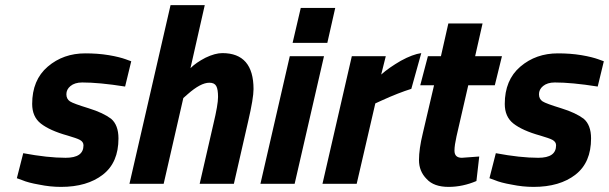

<svg xmlns="http://www.w3.org/2000/svg" viewBox="-20 -720 2385 752"><path d="M302 -397C345 -397 401 -392 470 -381C470 -381 494 -480 494 -480C494 -480 472 -488 472 -488C472 -488 472 -488 472 -488C458 -493 436 -499 406 -504C376 -509 345 -511 314 -511C314 -511 314 -511 314 -511C257 -511 208 -494 167 -459C126 -424 106 -375 106 -313C106 -313 106 -313 106 -313C106 -280 117 -254 140 -236C163 -218 198 -202 245 -189C245 -189 245 -189 245 -189C268 -182 284 -177 293 -172C302 -167 307 -160 307 -151C307 -151 307 -151 307 -151C307 -118 284 -102 237 -102C190 -102 135 -108 71 -120C71 -120 46 -22 46 -22C46 -22 68 -14 68 -14C68 -14 68 -14 68 -14C82 -8 104 -2 133 3C162 9 190 12 219 12C219 12 219 12 219 12C287 12 342 -4 383 -36C424 -68 444 -115 444 -178C444 -178 444 -178 444 -178C444 -213 434 -239 415 -255C395 -270 366 -284 327 -296C288 -308 263 -317 254 -323C245 -329 240 -338 240 -351C240 -363 245 -374 256 -383C267 -392 282 -397 302 -397C302 -397 302 -397 302 -397Z M851 -512C832 -512 810 -506 785 -494C760 -481 741 -468 726 -453C726 -453 782 -700 782 -700C782 -700 648 -700 648 -700C648 -700 487 0 487 0C487 0 621 0 621 0C621 0 698 -336 698 -336C698 -336 715 -351 715 -351C715 -351 715 -351 715 -351C749 -381 777 -396 800 -396C800 -396 800 -396 800 -396C813 -396 822 -392 827 -383C832 -374 834 -359 834 -340C834 -320 828 -285 816 -235C816 -235 762 0 762 0C762 0 896 0 896 0C896 0 952 -245 952 -245C952 -245 952 -245 952 -245C966 -305 973 -347 973 -371C973 -371 973 -371 973 -371C973 -465 932 -512 851 -512C851 -512 851 -512 851 -512Z M1134 0C1134 0 1249 -500 1249 -500C1249 -500 1115 -500 1115 -500C1115 -500 1000 0 1000 0C1000 0 1134 0 1134 0ZM1262 -552C1262 -552 1293 -689 1293 -689C1293 -689 1158 -689 1158 -689C1158 -689 1126 -552 1126 -552C1126 -552 1262 -552 1262 -552Z M1377 0C1377 0 1450 -315 1450 -315C1450 -315 1474 -326 1474 -326C1474 -326 1474 -326 1474 -326C1520 -347 1559 -362 1591 -372C1591 -372 1630 -512 1630 -512C1630 -512 1630 -512 1630 -512C1608 -509 1581 -499 1550 -482C1519 -464 1493 -446 1473 -428C1473 -428 1491 -500 1491 -500C1491 -500 1358 -500 1358 -500C1358 -500 1243 0 1243 0C1243 0 1377 0 1377 0Z M1760 -130C1760 -145 1763 -163 1768 -186C1768 -186 1814 -386 1814 -386C1814 -386 1918 -386 1918 -386C1918 -386 1946 -500 1946 -500C1946 -500 1841 -500 1841 -500C1841 -500 1870 -628 1870 -628C1870 -628 1736 -628 1736 -628C1736 -628 1707 -500 1707 -500C1707 -500 1656 -500 1656 -500C1656 -500 1626 -386 1626 -386C1626 -386 1680 -386 1680 -386C1680 -386 1636 -198 1636 -198C1636 -198 1636 -198 1636 -198C1626 -157 1621 -122 1621 -93C1621 -64 1631 -39 1651 -19C1670 2 1699 12 1737 12C1774 12 1811 4 1846 -11C1846 -11 1857 -107 1857 -107C1857 -107 1789 -102 1789 -102C1789 -102 1789 -102 1789 -102C1770 -102 1760 -111 1760 -130C1760 -130 1760 -130 1760 -130Z M2153 -397C2196 -397 2252 -392 2321 -381C2321 -381 2345 -480 2345 -480C2345 -480 2323 -488 2323 -488C2323 -488 2323 -488 2323 -488C2309 -493 2287 -499 2257 -504C2227 -509 2196 -511 2165 -511C2165 -511 2165 -511 2165 -511C2108 -511 2059 -494 2018 -459C1977 -424 1957 -375 1957 -313C1957 -313 1957 -313 1957 -313C1957 -280 1968 -254 1991 -236C2014 -218 2049 -202 2096 -189C2096 -189 2096 -189 2096 -189C2119 -182 2135 -177 2144 -172C2153 -167 2158 -160 2158 -151C2158 -151 2158 -151 2158 -151C2158 -118 2135 -102 2088 -102C2041 -102 1986 -108 1922 -120C1922 -120 1897 -22 1897 -22C1897 -22 1919 -14 1919 -14C1919 -14 1919 -14 1919 -14C1933 -8 1955 -2 1984 3C2013 9 2041 12 2070 12C2070 12 2070 12 2070 12C2138 12 2193 -4 2234 -36C2275 -68 2295 -115 2295 -178C2295 -178 2295 -178 2295 -178C2295 -213 2285 -239 2266 -255C2246 -270 2217 -284 2178 -296C2139 -308 2114 -317 2105 -323C2096 -329 2091 -338 2091 -351C2091 -363 2096 -374 2107 -383C2118 -392 2133 -397 2153 -397C2153 -397 2153 -397 2153 -397Z"/></svg>

Font: My Font
Style: Bold Italic
Weight: 500
Version: Version 0.001